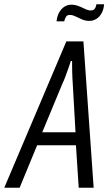

<svg xmlns="http://www.w3.org/2000/svg" viewBox="-64 -880 508 900"><path d="M-44 0 247 -686H327L375 0H305L292 -199H110L28 0ZM134 -260H290L277 -489Q276 -500 275.5 -513Q275 -526 274.5 -540.5Q274 -555 274 -569Q274 -583 274 -594H268Q264 -580 257 -561Q250 -542 243 -522.5Q236 -503 229 -489ZM201 -780Q204 -806 214 -823Q224 -840 238.5 -849Q253 -858 270 -858Q288 -858 304.5 -851.5Q321 -845 335 -838Q349 -831 362 -831Q374 -831 380 -839Q386 -847 388 -860H424Q422 -835 412 -817.5Q402 -800 387 -791Q372 -782 355 -782Q337 -782 320.5 -789Q304 -796 290 -803Q276 -810 263 -810Q251 -810 245.5 -801.5Q240 -793 237 -780Z"/></svg>

Font: Archivo ExtraCondensed Light
Style: Italic
Weight: 300
Width: 2
Italic angle: -10°
Designer: Hector Gatti
Foundry: Omnibus-Type
Version: Version 2.001